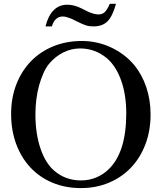

<svg xmlns="http://www.w3.org/2000/svg" viewBox="-20 -967 845 1003"><path d="M408.2 -752.9Q487.3 -752.9 559.1 -719.7Q630.9 -686.5 680.7 -627.9Q721.7 -578.1 744.1 -511.7Q766.6 -445.3 766.6 -369.1Q766.6 -284.2 739.7 -213.4Q712.9 -142.6 664.6 -91.8Q616.2 -41 549.3 -12.7Q482.4 15.6 402.3 15.6Q321.3 15.6 253.9 -12.7Q186.5 -41 138.7 -92.3Q90.8 -143.6 64.5 -214.8Q38.1 -286.1 38.1 -372.1Q38.1 -456.1 65.4 -526.4Q92.8 -596.7 141.6 -647Q190.4 -697.3 258.3 -725.1Q326.2 -752.9 408.2 -752.9ZM398.4 -713.9Q352.5 -713.9 310.5 -692.9Q268.6 -671.9 237.3 -634.8Q220.7 -615.2 207.5 -585.9Q194.3 -556.6 184.6 -522Q174.8 -487.3 169.9 -448.2Q165 -409.2 165 -370.1Q165 -269.5 191.4 -191.4Q217.8 -113.3 264.6 -74.2Q323.2 -24.4 403.3 -24.4Q445.3 -24.4 482.9 -40Q520.5 -55.7 548.8 -84Q639.6 -172.9 639.6 -375Q639.6 -471.7 612.8 -546.9Q585.9 -622.1 538.1 -663.1Q476.6 -713.9 398.4 -713.9ZM585.9 -947.3Q568.4 -882.8 542 -856Q515.6 -829.1 468.8 -829.1Q458 -829.1 449.2 -830.1Q440.4 -831.1 430.7 -834Q420.9 -836.9 408.7 -842.3Q396.5 -847.7 378.9 -856.4L353.5 -869.1Q339.8 -874 329.1 -877.4Q318.4 -880.9 307.6 -880.9Q288.1 -880.9 273.4 -868.2Q258.8 -855.5 251 -829.1H217.8Q231.4 -884.8 260.3 -913.6Q289.1 -942.4 331.1 -942.4Q368.2 -942.4 408.2 -921.9L435.5 -908.2Q451.2 -900.4 466.8 -896Q482.4 -891.6 495.1 -891.6Q514.6 -891.6 527.3 -903.8Q540 -916 553.7 -947.3Z"/></svg>

Font: Jomolhari
Style: Regular
Weight: 400
Designer: Christopher J. Fynn
Foundry: Christopher  J.  Fynn (Karma Drubgy¸ Tenzin).
Version: Version alpha 0.003c 2006